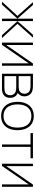

<svg xmlns="http://www.w3.org/2000/svg" viewBox="1350 -1944 610 3349"><g transform="rotate(90 1654.5 -270.0)"><path d="M10 0 258 -270 18 -540H68L306 -270V-540H348V-270L586 -540H636L396 -270L644 0H594L348 -270V0H306V-270L60 0Z M1127 -540V0H1085V-466L763 0H724V-540H766V-74L1088 -540Z M1267 0V-540H1474Q1523 -540 1559 -531Q1607 -518.5 1634 -480Q1661 -441.5 1661 -392Q1661 -366.5 1653.5 -343.8Q1646 -321 1632 -303Q1619.5 -286 1599 -275Q1612.5 -272 1632 -259Q1660 -240 1673.5 -210.2Q1687 -180.5 1687 -143Q1687 -89 1661.2 -54.5Q1635.5 -20 1593 -8Q1574.5 -2.5 1554.5 -1.2Q1534.5 0 1509 0ZM1509 -42Q1521 -42 1539 -43.5Q1557 -45 1570 -48Q1606 -56 1624 -82Q1642 -108 1642 -143Q1642 -186 1615.2 -214Q1588.5 -242 1543 -247Q1527 -249 1493 -249H1309V-42ZM1494 -291Q1507.5 -291 1524 -293Q1540.5 -295 1553 -299Q1584 -309 1600 -334.8Q1616 -360.5 1616 -393Q1616 -427 1599.2 -452.2Q1582.5 -477.5 1552 -488Q1523 -498 1479 -498H1309V-291Z M2004 15Q1925.5 15 1870 -21Q1814.5 -57 1785.8 -121.8Q1757 -186.5 1757 -271Q1757 -356 1786.2 -420.2Q1815.5 -484.5 1871.2 -519.8Q1927 -555 2004 -555Q2083 -555 2138.5 -519.2Q2194 -483.5 2222.5 -419.5Q2251 -355.5 2251 -271Q2251 -185 2222.2 -120.5Q2193.5 -56 2137.8 -20.5Q2082 15 2004 15ZM2004 -27Q2070.5 -27 2115.8 -57.2Q2161 -87.5 2183.5 -142.5Q2206 -197.5 2206 -271Q2206 -384 2154.5 -448.5Q2103 -513 2004 -513Q1937 -513 1891.8 -482.5Q1846.5 -452 1824.2 -397.8Q1802 -343.5 1802 -271Q1802 -197 1825 -142Q1848 -87 1893.2 -57Q1938.5 -27 2004 -27Z M2500 0V-498H2301V-540H2741V-498H2542V0Z M3239 -540V0H3197V-466L2875 0H2836V-540H2878V-74L3200 -540Z"/></g></svg>

Font: Manrope
Style: Regular
Weight: 400
Designer: Mikhail Sharanda
Foundry: Mikhail Sharanda
Version: Version 4.503